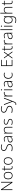

<svg xmlns="http://www.w3.org/2000/svg" viewBox="5500 -6300 1042 12083"><g transform="rotate(-90 6021.5 -259.0)"><path d="M617 0V-714H572V-244C572 -192 573 -126 575 -82H572L149 -714H101V0H146V-468C146 -527 144 -580 143 -634H145L569 0Z M1246 -266C1246 -427 1169 -541 1015 -541C866 -541 777 -437 777 -266C777 -102 861 10 1010 10C1166 10 1246 -103 1246 -266ZM825 -266C825 -412 890 -499 1014 -499C1145 -499 1198 -400 1198 -266C1198 -127 1140 -31 1011 -31C884 -31 825 -125 825 -266Z M1533 -31C1468 -31 1442 -72 1442 -148V-491H1608V-531H1442V-659H1411L1395 -534L1316 -520V-491H1395V-145C1395 -40 1438 10 1528 10C1562 10 1590 4 1611 -4V-43C1591 -36 1564 -31 1533 -31Z M2164 -266C2164 -427 2087 -541 1933 -541C1784 -541 1695 -437 1695 -266C1695 -102 1779 10 1928 10C2084 10 2164 -103 2164 -266ZM1743 -266C1743 -412 1808 -499 1932 -499C2063 -499 2116 -400 2116 -266C2116 -127 2058 -31 1929 -31C1802 -31 1743 -125 1743 -266Z M2995 -184C2995 -300 2916 -340 2789 -382C2682 -418 2613 -448 2613 -544C2613 -636 2690 -681 2790 -681C2846 -681 2903 -670 2961 -645L2978 -686C2920 -711 2860 -724 2792 -724C2663 -724 2565 -661 2565 -543C2565 -427 2641 -384 2759 -345C2884 -303 2947 -271 2947 -182C2947 -81 2864 -33 2754 -33C2674 -33 2608 -49 2556 -69V-21C2603 -4 2663 10 2751 10C2890 10 2995 -55 2995 -184Z M3319 -540C3256 -540 3198 -523 3147 -498L3162 -459C3214 -485 3263 -499 3317 -499C3403 -499 3446 -457 3446 -347V-308L3347 -303C3184 -295 3094 -241 3094 -136C3094 -43 3154 10 3257 10C3359 10 3411 -34 3445 -94H3448L3456 0H3492V-355C3492 -483 3435 -540 3319 -540ZM3352 -266 3446 -271V-218C3445 -103 3383 -30 3264 -30C3188 -30 3143 -68 3143 -135C3143 -220 3217 -260 3352 -266Z M3895 -541C3798 -541 3738 -492 3711 -432H3708L3701 -531H3663V0H3710V-294C3710 -432 3775 -499 3891 -499C3983 -499 4034 -451 4034 -344V0H4080V-347C4080 -480 4014 -541 3895 -541Z M4582 -139C4582 -235 4502 -262 4409 -293C4321 -323 4263 -338 4263 -408C4263 -468 4316 -500 4404 -500C4456 -500 4512 -487 4552 -469L4569 -509C4525 -527 4469 -541 4406 -541C4291 -541 4217 -491 4217 -406C4217 -311 4288 -288 4385 -256C4478 -225 4535 -201 4535 -136C4535 -71 4489 -30 4379 -30C4317 -30 4256 -46 4206 -71V-24C4245 -5 4305 10 4378 10C4510 10 4582 -45 4582 -139Z M5401 -184C5401 -300 5322 -340 5195 -382C5088 -418 5019 -448 5019 -544C5019 -636 5096 -681 5196 -681C5252 -681 5309 -670 5367 -645L5384 -686C5326 -711 5266 -724 5198 -724C5069 -724 4971 -661 4971 -543C4971 -427 5047 -384 5165 -345C5290 -303 5353 -271 5353 -182C5353 -81 5270 -33 5160 -33C5080 -33 5014 -49 4962 -69V-21C5009 -4 5069 10 5157 10C5296 10 5401 -55 5401 -184Z M5453 -531 5659 -3 5623 92C5593 168 5563 201 5508 201C5487 201 5470 198 5453 192V233C5471 239 5490 242 5513 242C5591 242 5632 193 5667 101L5910 -531H5860L5731 -189C5709 -131 5693 -83 5684 -53H5681C5672 -86 5655 -131 5633 -192L5503 -531Z M6205 -539C6123 -539 6068 -491 6044 -431H6042L6037 -531H5997V0H6044V-293C6044 -417 6101 -496 6203 -496C6229 -496 6250 -493 6272 -487L6280 -530C6258 -536 6233 -539 6205 -539Z M6408 -726C6385 -726 6374 -711 6374 -687C6374 -663 6385 -648 6408 -648C6433 -648 6443 -663 6443 -687C6443 -711 6433 -726 6408 -726ZM6431 -531H6384V0H6431Z M6792 -540C6729 -540 6671 -523 6620 -498L6635 -459C6687 -485 6736 -499 6790 -499C6876 -499 6919 -457 6919 -347V-308L6820 -303C6657 -295 6567 -241 6567 -136C6567 -43 6627 10 6730 10C6832 10 6884 -34 6918 -94H6921L6929 0H6965V-355C6965 -483 6908 -540 6792 -540ZM6825 -266 6919 -271V-218C6918 -103 6856 -30 6737 -30C6661 -30 6616 -68 6616 -135C6616 -220 6690 -260 6825 -266Z M7349 10C7406 10 7452 -1 7486 -17V-60C7448 -43 7400 -32 7349 -32C7214 -32 7154 -129 7154 -263C7154 -406 7230 -498 7362 -498C7400 -498 7442 -490 7479 -474L7492 -515C7456 -531 7413 -541 7363 -541C7207 -541 7106 -436 7106 -262C7106 -96 7189 10 7349 10Z M8294 0V-43H7951V-354H8274V-397H7951V-671H8294V-714H7904V0Z M8572 -273 8378 0H8432L8601 -240L8770 0H8825L8630 -273L8813 -531H8759L8601 -305L8442 -531H8387Z M9080 -31C9015 -31 8989 -72 8989 -148V-491H9155V-531H8989V-659H8958L8942 -534L8863 -520V-491H8942V-145C8942 -40 8985 10 9075 10C9109 10 9137 4 9158 -4V-43C9138 -36 9111 -31 9080 -31Z M9481 -539C9399 -539 9344 -491 9320 -431H9318L9313 -531H9273V0H9320V-293C9320 -417 9377 -496 9479 -496C9505 -496 9526 -493 9548 -487L9556 -530C9534 -536 9509 -539 9481 -539Z M9824 -540C9761 -540 9703 -523 9652 -498L9667 -459C9719 -485 9768 -499 9822 -499C9908 -499 9951 -457 9951 -347V-308L9852 -303C9689 -295 9599 -241 9599 -136C9599 -43 9659 10 9762 10C9864 10 9916 -34 9950 -94H9953L9961 0H9997V-355C9997 -483 9940 -540 9824 -540ZM9857 -266 9951 -271V-218C9950 -103 9888 -30 9769 -30C9693 -30 9648 -68 9648 -135C9648 -220 9722 -260 9857 -266Z M10216 0V-760H10169V0Z M10416 -726C10393 -726 10382 -711 10382 -687C10382 -663 10393 -648 10416 -648C10441 -648 10451 -663 10451 -687C10451 -711 10441 -726 10416 -726ZM10439 -531H10392V0H10439Z M10813 -541C10664 -541 10586 -433 10586 -260C10586 -85 10667 10 10804 10C10894 10 10958 -28 10986 -102H10989C10987 -72 10986 -44 10986 -13V22C10986 130 10933 199 10808 199C10733 199 10667 181 10618 157V204C10667 225 10727 240 10807 240C10968 240 11033 155 11033 20V-531H10995L10987 -446H10984C10952 -503 10901 -541 10813 -541ZM10817 -499C10943 -499 10987 -417 10987 -285V-246C10987 -130 10948 -31 10808 -31C10696 -31 10634 -111 10634 -259C10634 -411 10694 -499 10817 -499Z M11257 -510V-760H11210V0H11257V-294C11257 -431 11321 -499 11438 -499C11530 -499 11581 -451 11581 -344V0H11627V-347C11627 -480 11561 -540 11442 -540C11344 -540 11283 -492 11257 -432H11254C11256 -458 11257 -481 11257 -510Z M11939 -31C11874 -31 11848 -72 11848 -148V-491H12014V-531H11848V-659H11817L11801 -534L11722 -520V-491H11801V-145C11801 -40 11844 10 11934 10C11968 10 11996 4 12017 -4V-43C11997 -36 11970 -31 11939 -31Z"/></g></svg>

Font: Noto Sans Syriac Extralight
Style: Regular
Weight: 200
Designer: Patrick Giasson and the Monotype Design Team
Foundry: Monotype Imaging Inc.
Version: Version 3.000